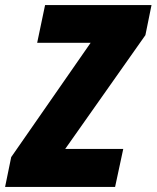

<svg xmlns="http://www.w3.org/2000/svg" viewBox="-61 -734 615 754"><path d="M-41 0H391L423 -149H195L510 -596L534 -714H116L85 -566H295L-17 -117Z"/></svg>

Font: Noto Sans Condensed Black
Style: Italic
Weight: 900
Width: 3
Italic angle: -12°
Designer: Monotype Design Team
Foundry: Monotype Imaging Inc.
Version: Version 2.013